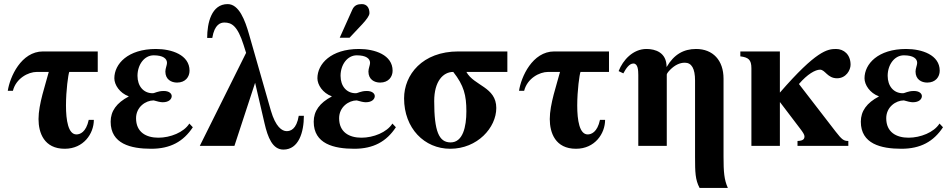

<svg xmlns="http://www.w3.org/2000/svg" viewBox="-20 -712 4637 937"><path d="M218 -361C202 -299 168 -204 168 -131C168 -64 195 14 296 14C388 14 438 -60 438 -127H413C400 -66 370 -56 353 -56C313 -56 302 -125 302 -197C302 -271 313 -349 318 -361H457V-461H190C83 -461 28 -336 18 -269H43C58 -329 117 -361 160 -361Z M904 -109C877 -66 811 -40 753 -40C693 -40 644 -67 644 -135C644 -190 691 -222 730 -222C747 -217 763 -213 774 -213C805 -213 818 -229 818 -243C818 -255 806 -268 779 -268C749 -268 736 -257 725 -257C680 -257 651 -292 651 -342C651 -396 684 -442 730 -442C776 -442 795 -426 795 -405C795 -394 787 -378 787 -363C787 -324 816 -309 844 -309C885 -309 905 -337 905 -367C905 -444 818 -473 741 -473C604 -473 538 -400 538 -330C538 -298 564 -258 608 -242V-241C549 -210 520 -170 520 -118C520 -10 618 14 718 14C811 14 875 -21 921 -91Z M1016 -527C1027 -594 1057 -602 1075 -602C1110 -602 1139 -587 1169 -492L1181 -454L955 0H1124L1225 -308L1271 -110C1287 -41 1310 18 1363 18C1438 18 1463 -67 1463 -147H1438C1427 -80 1397 -72 1379 -72C1356 -72 1325 -93 1302 -172L1195 -546C1176 -612 1147 -692 1091 -692C1012 -692 991 -600 991 -527Z M1638 -528H1686L1749 -595C1768 -616 1783 -635 1783 -648C1783 -674 1770 -692 1746 -692C1726 -692 1709 -687 1699 -664ZM1895 -109C1868 -66 1802 -40 1744 -40C1684 -40 1635 -67 1635 -135C1635 -190 1682 -222 1721 -222C1738 -217 1754 -213 1765 -213C1796 -213 1809 -229 1809 -243C1809 -255 1797 -268 1770 -268C1740 -268 1727 -257 1716 -257C1671 -257 1642 -292 1642 -342C1642 -396 1675 -442 1721 -442C1767 -442 1786 -426 1786 -405C1786 -394 1778 -378 1778 -363C1778 -324 1807 -309 1835 -309C1876 -309 1896 -337 1896 -367C1896 -444 1809 -473 1732 -473C1595 -473 1529 -400 1529 -330C1529 -298 1555 -258 1599 -242V-241C1540 -210 1511 -170 1511 -118C1511 -10 1609 14 1709 14C1802 14 1866 -21 1912 -91Z M2456 -461H2217C2041 -461 1952 -347 1952 -232C1952 -86 2051 14 2177 14C2310 14 2402 -89 2402 -185C2402 -288 2293 -293 2256 -361H2456ZM2256 -169C2256 -93 2239 -17 2179 -17C2122 -17 2099 -71 2099 -219C2099 -316 2143 -361 2192 -361C2244 -295 2256 -247 2256 -169Z M2713 -361C2697 -299 2663 -204 2663 -131C2663 -64 2690 14 2791 14C2883 14 2933 -60 2933 -127H2908C2895 -66 2865 -56 2848 -56C2808 -56 2797 -125 2797 -197C2797 -271 2808 -349 2813 -361H2952V-461H2685C2578 -461 2523 -336 2513 -269H2538C2553 -329 2612 -361 2655 -361Z M3234 0V-348C3234 -352 3240 -361 3251 -372C3273 -394 3297 -406 3322 -406C3355 -406 3372 -378 3372 -319V53C3372 129 3373 165 3394 205H3532C3514 165 3511 127 3511 52V-328C3511 -418 3459 -473 3377 -473C3316 -473 3269 -446 3234 -386H3233C3233 -456 3178 -473 3135 -473C3069 -473 3020 -419 2999 -365L3022 -354C3035 -378 3051 -402 3071 -402C3093 -402 3095 -370 3095 -346V0Z M3786 -461H3593V-437C3632 -432 3647 -421 3647 -379V0H3786V-213H3787L3885 -84C3899 -66 3906 -54 3906 -47C3906 -35 3902 -25 3872 -24V0H4120V-24C4098 -24 4089 -30 4058 -70L3879 -302C3920 -350 3959 -372 3982 -372C4007 -372 4018 -330 4065 -330C4109 -330 4131 -370 4131 -396C4131 -446 4098 -473 4060 -473C4018 -473 3964 -465 3786 -260Z M4565 -109C4538 -66 4472 -40 4414 -40C4354 -40 4305 -67 4305 -135C4305 -190 4352 -222 4391 -222C4408 -217 4424 -213 4435 -213C4466 -213 4479 -229 4479 -243C4479 -255 4467 -268 4440 -268C4410 -268 4397 -257 4386 -257C4341 -257 4312 -292 4312 -342C4312 -396 4345 -442 4391 -442C4437 -442 4456 -426 4456 -405C4456 -394 4448 -378 4448 -363C4448 -324 4477 -309 4505 -309C4546 -309 4566 -337 4566 -367C4566 -444 4479 -473 4402 -473C4265 -473 4199 -400 4199 -330C4199 -298 4225 -258 4269 -242V-241C4210 -210 4181 -170 4181 -118C4181 -10 4279 14 4379 14C4472 14 4536 -21 4582 -91Z"/></svg>

Font: STIXGeneral
Style: Bold
Weight: 700
Designer: MicroPress Inc., with final additions and corrections provided by Coen Hoffman, Elsevier (retired)
Version: Version 1.1.0